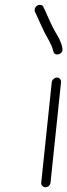

<svg xmlns="http://www.w3.org/2000/svg" viewBox="-20 -761 283 807"><path d="M197.5 -415 153.3 7C152.2 17.6 160.7 26 171.3 26C181.9 26 191.2 17.6 192.3 7L236.5 -415C237.6 -425.6 230.2 -435 219.6 -435C209 -435 198.6 -425.6 197.5 -415ZM242.4 -557C238.6 -582.9 225.3 -605.7 213.5 -625C198.1 -650.2 183.8 -685.7 170.8 -714L162.6 -731C161.1 -735.7 157.8 -738.7 152.6 -740C135.8 -744.3 121.6 -727.6 126.6 -712L134.8 -695C144.9 -673.1 155.2 -648.6 165.8 -627.5C180.2 -598.6 195.3 -578.9 204.2 -546C207.8 -521.4 247 -531.7 242.4 -557Z"/></svg>

Font: Just Breathe
Style: Obl2
Weight: 400
Foundry: Cannot Into Space Fonts
Version: Version 0.72